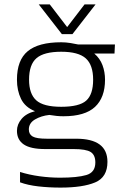

<svg xmlns="http://www.w3.org/2000/svg" viewBox="-20 -676 582 872"><path d="M261 -521 156 -656H206L285 -553L364 -656H414L309 -521ZM255 176Q202 176 154 170.5Q106 165 71 152V105Q112 118 159.5 124.5Q207 131 253 131Q331 131 372 119Q413 107 413 62Q413 28 392 14.5Q371 1 314 1H185Q119 1 88 -20Q57 -41 57 -82Q57 -111 78 -136Q99 -161 139 -171Q94 -189 75.5 -227Q57 -265 57 -314Q57 -403 106 -443.5Q155 -484 258 -484Q279 -484 300.5 -480.5Q322 -477 335 -474H502L500 -433H408Q434 -411 445.5 -380Q457 -349 457 -314Q457 -233 411.5 -190.5Q366 -148 268 -148Q252 -148 237 -149.5Q222 -151 204 -154Q167 -150 139 -133.5Q111 -117 111 -88Q111 -66 128.5 -56Q146 -46 193 -46H326Q468 -46 468 59Q468 129 412 152.5Q356 176 255 176ZM258 -191Q340 -191 371.5 -219Q403 -247 403 -314Q403 -381 369.5 -411Q336 -441 258 -441Q180 -441 146 -412Q112 -383 112 -314Q112 -250 144.5 -220.5Q177 -191 258 -191Z"/></svg>

Font: Kanit ExtraLight
Style: Regular
Weight: 275
Designer: Katatrad Team
Foundry: CadsonDemak
Version: Version 2.000; ttfautohint (v1.8.3)